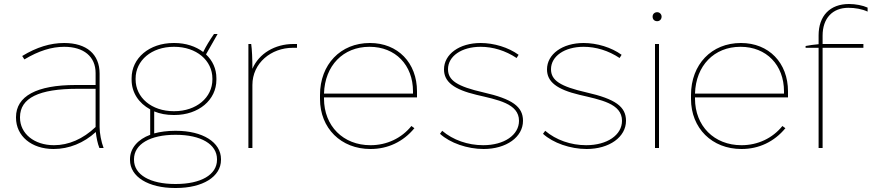

<svg xmlns="http://www.w3.org/2000/svg" viewBox="-20 -740 4373 960"><path d="M248 5C325 5 399 -25 459 -80C462 -52 468 -22 477 0H498C486 -31 478 -75 478 -104V-372C478 -469 413 -525 301 -525C232 -525 163 -504 91 -460L102 -443C174 -486 238 -506 301 -506C399 -506 458 -457 458 -375V-315H358C163 -315 60 -259 60 -154V-152C60 -60 137 5 248 5ZM250 -14C151 -14 80 -72 80 -152V-154C80 -250 175 -296 367 -296H458V-105C395 -45 323 -14 250 -14Z M638 -341C638 -277 674 -224 731 -193V-66C671 -44 630 0 630 56V60C630 144 722 200 855 200H860C993 200 1085 144 1085 59V56C1085 -29 993 -86 860 -86H855C817 -86 780 -81 751 -73V-183C780 -171 812 -165 848 -165H852C973 -165 1062 -240 1062 -341V-349C1062 -396 1043 -437 1010 -468L1068 -570H1050C1026 -535 1012 -512 996 -480C959 -508 909 -525 852 -525H848C727 -525 638 -450 638 -349ZM658 -347C658 -438 738 -506 849 -506H851C962 -506 1042 -438 1042 -347V-343C1042 -252 962 -184 851 -184H849C738 -184 658 -252 658 -343ZM650 56C650 -19 731 -66 856 -66H859C984 -66 1065 -19 1065 56V59C1065 134 984 180 859 180H856C731 180 650 134 650 59Z M1222 0H1242V-315C1242 -425 1336 -501 1444 -501C1447 -501 1462 -501 1465 -501V-520H1447C1355 -520 1275 -473 1242 -396C1242 -445 1240 -493 1236 -520H1222Z M1832 5H1833C1919 5 1996 -31 2052 -99L2037 -110C1988 -49 1914 -14 1833 -14H1832C1696 -14 1600 -110 1600 -247V-253H2065V-283C2065 -426 1969 -525 1830 -525H1829C1683 -525 1580 -418 1580 -265V-245C1580 -99 1685 5 1832 5ZM1600 -272C1604 -412 1696 -506 1827 -506H1828C1957 -506 2045 -415 2045 -283V-272Z M2398 5C2512 5 2595 -55 2595 -136C2595 -207 2542 -245 2397 -278C2266 -308 2220 -338 2220 -394C2220 -459 2288 -506 2383 -506C2445 -506 2507 -487 2563 -450L2573 -466C2522 -503 2450 -525 2383 -525C2277 -525 2200 -469 2200 -393C2200 -331 2249 -293 2362 -266C2467 -241 2575 -223 2575 -136C2575 -65 2501 -14 2396 -14C2319 -14 2245 -40 2191 -86L2180 -71C2230 -25 2317 5 2398 5Z M2913 5C3027 5 3110 -55 3110 -136C3110 -207 3057 -245 2912 -278C2781 -308 2735 -338 2735 -394C2735 -459 2803 -506 2898 -506C2960 -506 3022 -487 3078 -450L3088 -466C3037 -503 2965 -525 2898 -525C2792 -525 2715 -469 2715 -393C2715 -331 2764 -293 2877 -266C2982 -241 3090 -223 3090 -136C3090 -65 3016 -14 2911 -14C2834 -14 2760 -40 2706 -86L2695 -71C2745 -25 2832 5 2913 5Z M3266 -634C3278 -634 3288 -643 3288 -657C3288 -669 3278 -679 3266 -679C3252 -679 3243 -669 3243 -657C3243 -643 3252 -634 3266 -634ZM3255 0H3275V-520H3255Z M3687 5H3688C3774 5 3851 -31 3907 -99L3892 -110C3843 -49 3769 -14 3688 -14H3687C3551 -14 3455 -110 3455 -247V-253H3920V-283C3920 -426 3824 -525 3685 -525H3684C3538 -525 3435 -418 3435 -265V-245C3435 -99 3540 5 3687 5ZM3455 -272C3459 -412 3551 -506 3682 -506H3683C3812 -506 3900 -415 3900 -283V-272Z M4073 0H4093V-501H4297V-520H4093V-562C4093 -648 4142 -701 4222 -701C4255 -701 4290 -695 4318 -682V-702C4294 -713 4258 -720 4225 -720C4130 -720 4073 -661 4073 -563V-519C4051 -517 4027 -514 4008 -510V-501H4073Z"/></svg>

Font: Fixel Display Thin
Style: Regular
Weight: 100
Designer: AlfaBravo + MacPaw
Foundry: Kyrylo Tkachov, Marchela Mozhyna, Serhii Makarenko, Maria Weinstein, Zakhar Kryvoshyya
Version: Version 1.211